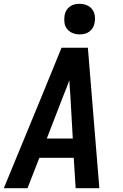

<svg xmlns="http://www.w3.org/2000/svg" viewBox="-26 -985 646 1005"><path d="M-6 0 196 -490 296 -735H434L494 0H370L360 -159H180L118 0ZM355 -260 342 -490Q340 -509 339 -527.5Q338 -546 337 -565Q330 -546 323 -527.5Q316 -509 308 -490L219 -260ZM390 -805Q371 -805 354 -812Q337 -819 325.5 -833Q314 -847 311.5 -866Q309 -885 312 -904Q314 -918 321 -930Q328 -942 339.5 -950.5Q351 -959 364 -962Q377 -965 391 -965Q410 -965 427.5 -958Q445 -951 456 -937Q467 -923 470 -904Q473 -885 469 -866Q467 -852 460 -840Q453 -828 441.5 -819.5Q430 -811 417 -808Q404 -805 390 -805Z"/></svg>

Font: Iosevka Aile Oblique
Style: Bold
Weight: 700
Italic angle: -9°
Designer: Belleve Invis
Foundry: Belleve Invis
Version: Version 31.1.0; ttfautohint (v1.8.4)